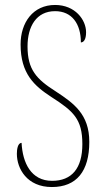

<svg xmlns="http://www.w3.org/2000/svg" viewBox="-20 -744 422 774"><path d="M189 10C289 10 340 -54 340 -172C340 -284 277 -328 204 -376C127 -425 91 -463 91 -557C91 -638 127 -699 202 -699C270 -699 306 -648 306 -573C317 -573 327 -584 327 -614C327 -664 283 -724 202 -724C113 -724 63 -653 63 -565C63 -447 118 -398 187 -353C276 -296 312 -264 312 -163C312 -65 269 -15 190 -15C105 -15 71 -88 67 -168C51 -168 48 -140 48 -124C48 -64 89 10 189 10Z"/></svg>

Font: Noto Serif Armenian ExtraCondensed Thin
Style: Regular
Weight: 100
Width: 2
Designer: Monotype Design Team
Foundry: Monotype Imaging Inc.
Version: Version 2.008